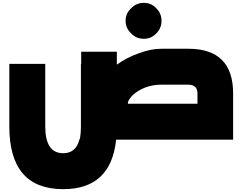

<svg xmlns="http://www.w3.org/2000/svg" viewBox="-20 -972 1705 1336"><path d="M1066.9 -738.8Q1032.2 -702.1 981 -702.1Q928.2 -702.1 893.1 -738.8Q854 -775.9 854 -827.1Q854 -878.9 893.1 -915Q928.2 -952.1 981 -952.1Q1032.2 -952.1 1066.9 -915Q1104 -878.9 1104 -827.1Q1104 -775.9 1066.9 -738.8ZM1104 -382.8Q1007.8 -382.8 934.1 -334Q902.8 -313 887.2 -291Q870.1 -270 870.1 -253.9V-250H1354V-321.8Q1354 -382.8 1290 -382.8ZM1602.1 0H788.1Q752 344.2 419.9 344.2Q44.9 344.2 44.9 -91.8V-527.8H294.9V-91.8Q294.9 94.2 419.9 94.2Q507.8 94.2 532.2 0L535.2 -5.9L537.1 -12.2Q543 -46.9 543 -91.8V-527.8H544.9V-611.8H793V-522Q863.8 -573.2 948.2 -602.1Q1029.8 -632.8 1104 -632.8H1290Q1602.1 -632.8 1602.1 -321.8Z"/></svg>

Font: DimaBlue
Style: Bold
Weight: 700
Designer: R.Balvardi
Foundry: Dima Software Group
Version: Version 1.00;February 3, 2019;FontCreator 11.5.0.2427 64-bit